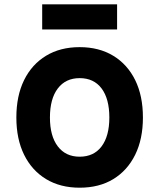

<svg xmlns="http://www.w3.org/2000/svg" viewBox="-20 -853 740 892"><path d="M350 19Q260 19 194 -21Q128 -61 92 -134Q56 -207 56 -307Q56 -408 92 -481Q128 -554 194 -594Q260 -634 350 -634Q440 -634 506 -594Q572 -554 608 -481Q644 -408 644 -307Q644 -207 608 -134Q572 -61 506.5 -21Q441 19 350 19ZM350 -125Q416 -125 452 -173Q488 -221 488 -307Q488 -394 452 -442Q416 -490 350 -490Q285 -490 248.5 -442Q212 -394 212 -307Q212 -221 248.5 -173Q285 -125 350 -125ZM176 -716V-833H524V-716Z"/></svg>

Font: Martian Mono
Style: Bold
Weight: 700
Designer: Roman Shamin
Foundry: Evil Martians
Version: Version 1.000